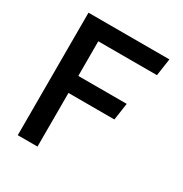

<svg xmlns="http://www.w3.org/2000/svg" viewBox="-160 -815 883 927"><g transform="rotate(30 281.0 -351.5)"><path d="M68 -693V-10H178V-309H434L448 -404H178V-597H505L519 -693Z"/></g></svg>

Font: Bluebird
Style: LiExt
Weight: 300
Designer: Jasper
Foundry: Cannot Into Space Fonts
Version: Version 0.98